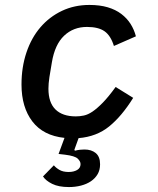

<svg xmlns="http://www.w3.org/2000/svg" viewBox="-20 -548 640 777"><path d="M342 -528Q384 -528 416 -518.5Q448 -509 471 -491.5Q494 -474 508.5 -451Q523 -428 530 -401L441 -362Q428 -404 403 -421.5Q378 -439 332 -439Q277 -439 239.5 -403.5Q202 -368 190 -296L180 -236Q178 -222 177 -211Q176 -200 176 -189Q176 -133 204.5 -105Q233 -77 287 -77Q303 -77 319.5 -80.5Q336 -84 354.5 -96.5Q373 -109 396 -132.5Q419 -156 448 -196L519 -152Q473 -78 422 -36.5Q371 5 298 11L281 58L283 62Q294 59 304 58Q314 57 322 57Q350 57 367.5 71.5Q385 86 385 117Q385 140 375 157Q365 174 348 185.5Q331 197 308 203Q285 209 259 209Q217 209 191 196Q165 183 154 166L198 121Q206 131 220.5 139.5Q235 148 258 148Q278 148 292 140Q306 132 306 116Q306 105 294.5 94Q283 83 243 78L217 75L241 10Q155 1 111 -56.5Q67 -114 67 -206Q67 -276 87 -335.5Q107 -395 143.5 -437.5Q180 -480 230.5 -504Q281 -528 342 -528Z"/></svg>

Font: IBM Plex Mono Medium
Style: Italic
Weight: 500
Italic angle: -9°
Monospace: yes
Designer: Mike Abbink, Paul van der Laan, Pieter van Rosmalen
Foundry: Bold Monday
Version: Version 2.3